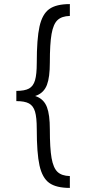

<svg xmlns="http://www.w3.org/2000/svg" viewBox="-20 -820 422 940"><path d="M160 -512Q160 -630 173.5 -690.5Q187 -751 221 -775.5Q255 -800 322 -800V-742Q282 -741 261.5 -721.5Q241 -702 232.5 -654Q224 -606 224 -513Q224 -442 210 -405Q196 -368 161.5 -353.5Q127 -339 60 -339V-375Q101 -375 122 -386.5Q143 -398 151.5 -427Q160 -456 160 -512ZM160 -188Q160 -245 151.5 -273.5Q143 -302 122 -313.5Q101 -325 60 -325V-361Q127 -361 161.5 -346.5Q196 -332 210 -295Q224 -258 224 -187Q224 -94 232.5 -46Q241 2 261.5 21.5Q282 41 322 42V100Q255 100 221 75.5Q187 51 173.5 -9.5Q160 -70 160 -188Z"/></svg>

Font: Oak Sans Light
Style: Regular
Weight: 400
Designer: Erik Kennedy, Walven
Foundry: Erik Kennedy, Walven
Version: Version 1.100;Glyphs 3.1.2 (3151)